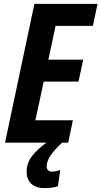

<svg xmlns="http://www.w3.org/2000/svg" viewBox="-20 -734 522 988"><path d="M6 0 157 -714H482L458 -601H266L229 -427H408L384 -314H205L162 -115H355L331 0ZM209 234Q164 234 140.5 211Q117 188 117 151Q117 105 145 69Q173 33 219 0H300Q262 35 241.5 64Q221 93 220 122Q220 135 227.5 142Q235 149 246 149Q256 149 267 147Q278 145 290 141L278 224Q262 230 244.5 232Q227 234 209 234Z"/></svg>

Font: Noto Sans Condensed
Style: Bold Italic
Weight: 700
Width: 3
Italic angle: -12°
Designer: Monotype Design Team
Foundry: Monotype Imaging Inc.
Version: Version 2.013; ttfautohint (v1.8.4.7-5d5b)